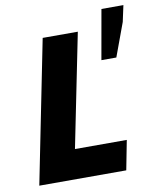

<svg xmlns="http://www.w3.org/2000/svg" viewBox="-83 -796 703 861"><g transform="rotate(-10 269.0 -366.0)"><path d="M26 0 156 -650H316L212 -134H448L422 0ZM398 -506 438 -732H538L522 -658L466 -506Z"/></g></svg>

Font: Source Sans 3 Black
Style: Italic
Weight: 900
Italic angle: -11°
Designer: Paul D. Hunt
Foundry: Adobe
Version: Version 3.052;hotconv 1.1.0;makeotfexe 2.6.0